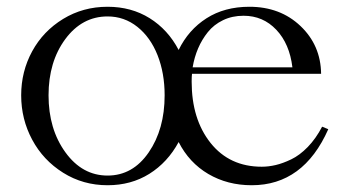

<svg xmlns="http://www.w3.org/2000/svg" viewBox="-20 -531 1018 562"><path d="M294.9 11.2Q223.1 11.2 164.8 -25.4Q106.4 -62 74.2 -122.1Q42 -182.1 42 -252Q42 -321.8 74.2 -380.9Q106.4 -439.9 164.8 -475.6Q223.1 -511.2 294.9 -511.2Q364.3 -511.2 418 -477.8Q471.7 -444.3 502.9 -384.8Q531.7 -443.8 584.5 -477.5Q637.2 -511.2 710 -511.2Q800.3 -511.2 859.6 -454.8Q918.9 -398.4 919.9 -314.9H542Q541 -307.1 541 -292Q541 -182.1 596.4 -112.5Q651.9 -43 746.1 -43Q766.1 -43 786.9 -47.9Q807.6 -52.7 832.3 -64.5Q856.9 -76.2 880.9 -100.8Q904.8 -125.5 922.9 -160.2L940.9 -152.8Q868.2 11.2 716.8 11.2Q646 11.2 589.8 -21.7Q533.7 -54.7 502.9 -115.2Q470.7 -55.7 417.2 -22.2Q363.8 11.2 294.9 11.2ZM122.1 -252Q122.1 -153.3 171.4 -85.2Q220.7 -17.1 294.9 -17.1Q368.7 -17.1 415.3 -85Q461.9 -152.8 461.9 -252Q461.9 -316.9 441.2 -369.4Q420.4 -421.9 382.1 -452.4Q343.8 -482.9 294.9 -482.9Q220.2 -482.9 171.1 -416.5Q122.1 -350.1 122.1 -252ZM543.9 -334H835.9Q827.6 -402.8 788.8 -443.8Q750 -484.9 692.9 -484.9Q659.7 -484.9 632.8 -471.9Q606 -459 588.4 -437Q570.8 -415 559.8 -389.2Q548.8 -363.3 543.9 -334Z"/></svg>

Font: Ortica Linear Light
Style: Regular
Weight: 300
Designer: Benedetta Bovani
Foundry: Collletttivo
Version: Version 2.000;Glyphs 3.1.2 (3151)